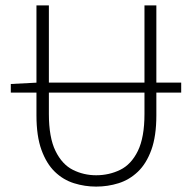

<svg xmlns="http://www.w3.org/2000/svg" viewBox="-20 -679 714 711"><path d="M20 -336V-368L117 -373H651V-336ZM336 12Q294 12 254 -0.5Q214 -13 183 -43Q152 -73 133.5 -124Q115 -175 115 -252V-659H161V-257Q161 -170 185.5 -120Q210 -70 250 -50Q290 -30 336 -30Q384 -30 425 -50Q466 -70 490.5 -120Q515 -170 515 -257V-659H559V-252Q559 -175 540.5 -124Q522 -73 490.5 -43Q459 -13 419 -0.5Q379 12 336 12Z"/></svg>

Font: Mada Light
Style: Regular
Weight: 300
Designer: Khaled Hosny
Version: Version 1.5